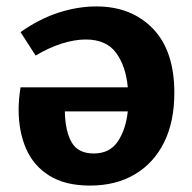

<svg xmlns="http://www.w3.org/2000/svg" viewBox="-20 -566 598 598"><path d="M280 -546Q389 -546 456 -477Q523 -408 523 -277Q523 -187 491 -122.5Q459 -58 400 -23Q341 12 260 12Q183 12 133.5 -19Q84 -50 61 -103.5Q38 -157 38 -224Q38 -257 44 -294H378Q372 -360 341.5 -401.5Q311 -443 247 -443Q213 -443 173 -430.5Q133 -418 91 -393L44 -466Q102 -507 162 -526.5Q222 -546 280 -546ZM272 -88Q322 -88 347 -125.5Q372 -163 378 -219H182Q183 -158 203 -123Q223 -88 272 -88Z"/></svg>

Font: Bitter
Style: Bold
Weight: 700
Designer: Sol Matas, and Bitter project Authors
Foundry: Sol Matas
Version: Version 2.001